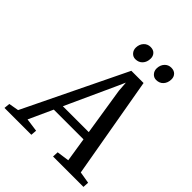

<svg xmlns="http://www.w3.org/2000/svg" viewBox="-322 -1091 1238 1238"><g transform="rotate(45 297.5 -472.0)"><path d="M-65.8 0 -61.8 -40.2 6.2 -52.1 343.3 -747.7H454.8L576.3 -53.8L656.7 -40.2L654.4 0H377.1L379.1 -40.2L463.7 -52.1L377.6 -599.2L368.9 -716L391.7 -712.2L344.8 -607.1L91.8 -52.8L182.4 -40.2L179.1 0ZM137.6 -217.2 163.5 -273.9H459.1L467.6 -217.2ZM308.3 -818.7Q286.8 -818.7 272.1 -834.9Q257.4 -851.1 257.9 -874.8Q258.9 -905.4 277.2 -924.9Q295.5 -944.4 322.6 -944.4Q348.7 -944.4 362.8 -929Q376.8 -913.6 376.2 -890.7Q375.7 -859.3 357.3 -839Q339 -818.7 308.3 -818.7ZM497.9 -818.7Q476.4 -818.7 461.8 -834.9Q447.1 -851.1 447.6 -874.8Q448.6 -905.4 466.6 -924.9Q484.6 -944.4 511.8 -944.4Q537.6 -944.4 552 -929Q566.3 -913.6 565.6 -890.7Q565.1 -859.3 546.8 -839Q528.4 -818.7 497.9 -818.7Z"/></g></svg>

Font: Merriweather 7pt Light
Style: Italic
Weight: 300
Italic angle: -7.8°
Designer: Eben Sorkin
Foundry: Eben Sorkin
Version: Version 2.200;gftools[0.9.31]